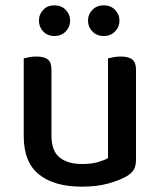

<svg xmlns="http://www.w3.org/2000/svg" viewBox="-20 -686 599 720"><path d="M69 -467Q76 -469 89 -471.5Q102 -474 117 -474Q146 -474 159.5 -463Q173 -452 173 -425V-178Q173 -120 203.5 -95.5Q234 -71 288 -71Q323 -71 347 -78Q371 -85 385 -93V-467Q393 -469 405.5 -471.5Q418 -474 433 -474Q462 -474 476 -463Q490 -452 490 -425V-88Q490 -66 483 -52Q476 -38 455 -25Q429 -10 386.5 2Q344 14 287 14Q184 14 126.5 -31.5Q69 -77 69 -176ZM243 -609Q243 -585 226.5 -568Q210 -551 184 -551Q158 -551 142 -568Q126 -585 126 -609Q126 -632 142 -649Q158 -666 184 -666Q210 -666 226.5 -649Q243 -632 243 -609ZM428 -609Q428 -585 411.5 -568Q395 -551 369 -551Q343 -551 326.5 -568Q310 -585 310 -609Q310 -632 326.5 -649Q343 -666 369 -666Q395 -666 411.5 -649Q428 -632 428 -609Z"/></svg>

Font: Baloo Thambi 2 Medium
Style: Regular
Weight: 500
Designer: Aadarsh Rajan and Ek Type
Foundry: Ek Type
Version: Version 1.640;hotconv 1.0.111;makeotfexe 2.5.65597; ttfautoh